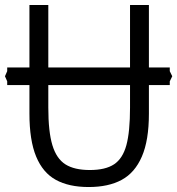

<svg xmlns="http://www.w3.org/2000/svg" viewBox="-59 -745 714 773"><path d="M59.5 -287.5V-402.5H-30V-417.5L-39 -438L-30 -458.5V-473.5H59.5V-725H135.5V-473.5H464.5V-725H540.5V-473.5H624.5V-458.5L634.5 -438L624.5 -417.5V-402.5H540.5V-287.5Q540.5 -180 512.2 -114.8Q484 -49.5 430.8 -20.8Q377.5 8 298 8Q218.5 8 166 -20.8Q113.5 -49.5 86.5 -114.8Q59.5 -180 59.5 -287.5ZM302.5 -60.5Q365.5 -60.5 400.2 -83.5Q435 -106.5 449.8 -160.5Q464.5 -214.5 464.5 -312V-402.5H135.5V-312Q135.5 -214.5 152 -160.2Q168.5 -106 204.5 -83.2Q240.5 -60.5 302.5 -60.5Z"/></svg>

Font: JuliaMono Light
Style: Regular
Weight: 300
Monospace: yes
Designer: cormullion
Foundry: corm
Version: Version 0.054; ttfautohint (v1.8.4)